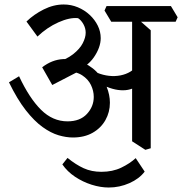

<svg xmlns="http://www.w3.org/2000/svg" viewBox="-20 -635 812 856"><path d="M305 -22Q275 -22 241 -32Q207 -42 170 -68.5Q133 -95 95 -143.5Q57 -192 20 -268L65 -295Q111 -197 163 -145.5Q215 -94 281 -94Q337 -94 367.5 -127Q398 -160 398 -203Q398 -230 385.5 -256Q373 -282 346 -299.5Q319 -317 275 -317L358 -331L213 -256L168 -335Q190 -352 213 -361Q236 -370 260.5 -371.5Q285 -373 308 -369L332 -364Q380 -346 410.5 -315Q441 -284 455.5 -248Q470 -212 470 -177Q470 -135 450 -99.5Q430 -64 393 -43Q356 -22 305 -22ZM302 -310 222 -353Q275 -369 305.5 -393Q336 -417 349 -442.5Q362 -468 362 -489Q362 -509 352 -527Q342 -545 328 -554Q291 -558 240.5 -535.5Q190 -513 147 -472L98 -539Q131 -571 175 -593Q219 -615 264 -615Q297 -615 327 -602.5Q357 -590 380 -568.5Q403 -547 416 -520.5Q429 -494 429 -465Q429 -424 398.5 -379.5Q368 -335 302 -310ZM579 -244Q543 -226 494.5 -236Q446 -246 377 -290L386 -324Q412 -309 439 -302Q466 -295 492 -296Q518 -297 540.5 -305.5Q563 -314 579 -329ZM628 33 569 -5V-562L594 -551L652 -500V26ZM476 -538 446 -588 455 -608H742L772 -558L763 -538ZM465 201Q428 201 388.5 188.5Q349 176 314.5 153Q280 130 258 98L281 69Q318 99 353 115Q388 131 432 131Q482 131 520.5 112.5Q559 94 585 70L625 130Q601 162 557 181.5Q513 201 465 201Z"/></svg>

Font: Eczar
Style: Regular
Weight: 400
Designer: Vaibhav Singh
Foundry: Rosetta Type Foundry
Version: Version 2.000